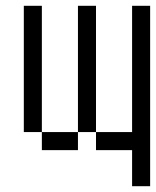

<svg xmlns="http://www.w3.org/2000/svg" viewBox="-20 -520 540 665"><path d="M437.5 0Q437.5 0 437.5 125H500Q500 125 500 -500H437.5V-62.5H312.5V0ZM125 -62.5V0H250V-62.5ZM125 -62.5V-500H62.5V-62.5ZM250 -62.5H312.5V-500H250Z"/></svg>

Font: UnifontExMono
Style: Regular
Weight: 500
Version: Version 15.0.06